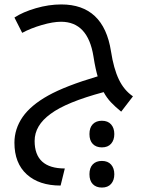

<svg xmlns="http://www.w3.org/2000/svg" viewBox="-20 -515 684 865"><path d="M526 -12Q499 -34 480 -54Q461 -74 447 -100Q279 -55 208 -2Q136 50 136 120Q136 244 272 244L253 321Q156 321 100.5 270.5Q45 220 45 128Q45 66 82 12Q119 -41 197 -84.5Q275 -128 420 -171Q416 -184 411 -206.5Q406 -229 401 -261Q376 -417 255 -417Q219 -417 169 -402.5Q119 -388 80 -367L45 -436Q83 -461 141.5 -478Q200 -495 256 -495Q447 -495 480 -284Q492 -206 515.5 -157Q539 -108 579 -81ZM439 149Q413 149 398 133.5Q383 118 383 89Q383 60 398 44.5Q413 29 439 29Q466 29 480.5 45.5Q495 62 495 89Q495 116 480.5 132.5Q466 149 439 149ZM439 330Q413 330 398 314.5Q383 299 383 270Q383 241 398 225.5Q413 210 439 210Q466 210 480.5 226.5Q495 243 495 270Q495 297 480.5 313.5Q466 330 439 330Z"/></svg>

Font: Noto Kufi Arabic
Style: Regular
Weight: 400
Designer: Monotype Design Team, David Williams, Khaled Hosny
Foundry: Google LLC
Version: Version 2.109; ttfautohint (v1.8.4.7-5d5b)